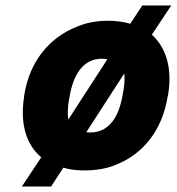

<svg xmlns="http://www.w3.org/2000/svg" viewBox="-20 -614 647 703"><path d="M68 -258C53 -161 76 -84 131 -38L60 69H167L212 0C235 7 261 10 289 10C330 10 370 4 405 -11C504 -50 574 -137 594 -261L596 -270C611 -365 588 -440 536 -487L607 -594H501L457 -527C434 -534 405 -538 375 -538C334 -538 296 -531 261 -516C162 -477 89 -391 69 -267ZM232 -246 234 -256C247 -337 282 -399 353 -399C360 -399 366 -398 373 -397L230 -176C227 -195 228 -220 232 -246ZM296 -130 435 -345C437 -328 436 -306 432 -282L430 -272C417 -190 382 -129 311 -129C305 -129 302 -129 296 -130Z"/></svg>

Font: Asimov Pro
Style: UltObl
Weight: 900
Designer: Google
Version: Version 2.000980; 2014